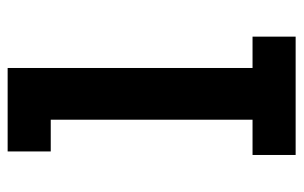

<svg xmlns="http://www.w3.org/2000/svg" viewBox="-162 -612 775 490"><g transform="rotate(-90 225.0 -367.5)"><path d="M74 0V-110H164V-625H83V-735H296V-110H376V0Z"/></g></svg>

Font: Iosevka Etoile Extrabold
Style: Regular
Weight: 800
Designer: Belleve Invis
Foundry: Belleve Invis
Version: Version 22.1.2; ttfautohint (v1.8.4)